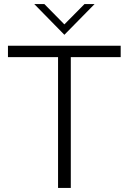

<svg xmlns="http://www.w3.org/2000/svg" viewBox="-20 -921 632 941"><path d="M264.5 -641H19V-697H571.5V-641H327V0H264.5ZM148 -901H197.5L295.5 -801.5L394 -901H443.5L295.5 -750.5Z"/></svg>

Font: HK Grotesk Light
Style: Regular
Weight: 300
Designer: Alfredo Marco Pradil
Foundry: Hanken Design Co.
Version: Version 3.001